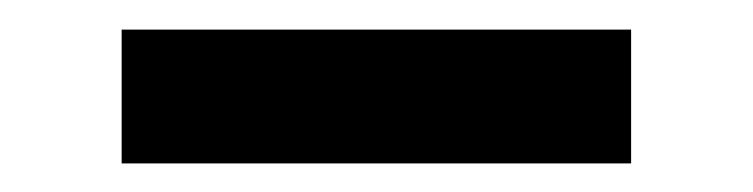

<svg xmlns="http://www.w3.org/2000/svg" viewBox="-20 -319 514 131"><path d="M410.6 -207.5H63V-298.8H410.6Z"/></svg>

Font: Vazirmatn UI FD Medium
Style: Regular
Weight: 500
Designer: Saber Rastikerdar
Foundry: Saber Rastikerdar
Version: Version 33.003